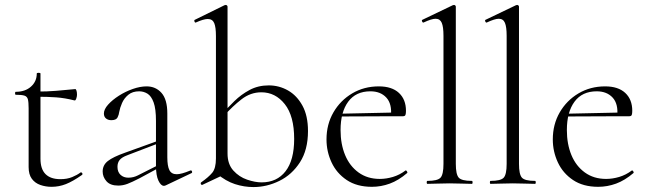

<svg xmlns="http://www.w3.org/2000/svg" viewBox="-20 -745 2628 778"><path d="M189 12Q165 12 143.5 4.5Q122 -3 109 -20.5Q96 -38 96 -68V-306Q96 -331 93 -342.5Q90 -354 79 -357.5Q68 -361 44 -361Q41 -361 41 -367Q41 -373 44 -373Q82 -373 105.5 -394Q129 -415 129 -447Q129 -450 136.5 -450Q144 -450 144 -447V-102Q144 -60 164.5 -39.5Q185 -19 225 -19Q252 -19 272.5 -27.5Q293 -36 306 -46Q310 -48 313 -43.5Q316 -39 312 -36Q275 -10 247 1Q219 12 189 12ZM282 -338Q243 -348 207.5 -350.5Q172 -353 132 -353V-374Q171 -374 207.5 -377Q244 -380 285 -384Q288 -384 290 -377.5Q292 -371 292 -361Q292 -354 289 -345.5Q286 -337 282 -338Z M652 6Q648 8 644 8Q632 8 622 -13Q612 -34 612 -74V-255Q612 -304 602.5 -330Q593 -356 577.5 -365.5Q562 -375 544 -375Q517 -375 500 -361Q483 -347 474.5 -327.5Q466 -308 463 -291Q462 -281 456.5 -269.5Q451 -258 431 -258Q418 -258 409.5 -265Q401 -272 401 -285Q401 -302 418 -321Q435 -340 461.5 -357Q488 -374 518 -384.5Q548 -395 574 -395Q611 -395 634.5 -368.5Q658 -342 658 -285V-108Q658 -72 666.5 -55.5Q675 -39 696 -39Q715 -39 751 -54Q756 -56 758 -50.5Q760 -45 755 -43ZM459 7Q427 7 411.5 -10.5Q396 -28 396 -50Q396 -76 417 -92.5Q438 -109 486 -126L622 -175L624 -165L496 -116Q474 -108 465 -97Q456 -86 456 -69Q456 -48 468.5 -36.5Q481 -25 500 -25Q511 -25 520.5 -27.5Q530 -30 538 -34L631 -81L633 -70L546 -23Q515 -7 496.5 0Q478 7 459 7Z M1007 13Q969 13 932 1Q895 -11 859 -41L902 -123Q902 -80 925.5 -54Q949 -28 981.5 -17Q1014 -6 1040 -6Q1102 -6 1137 -51Q1172 -96 1172 -182Q1172 -275 1134 -323Q1096 -371 1039 -371Q995 -371 958.5 -342.5Q922 -314 890 -278L882 -285Q903 -309 930 -335.5Q957 -362 991.5 -380.5Q1026 -399 1069 -399Q1111 -399 1147 -378.5Q1183 -358 1205.5 -317Q1228 -276 1228 -214Q1228 -138 1195.5 -87.5Q1163 -37 1112 -12Q1061 13 1007 13ZM800 4Q796 5 794 1Q792 -3 795 -6Q825 -27 840 -45Q855 -63 855 -103V-599Q855 -635 848 -651.5Q841 -668 822 -668Q805 -668 774 -654Q770 -652 768 -658Q766 -664 770 -665L890 -724Q893 -725 895 -725Q897 -725 899.5 -723Q902 -721 902 -718V-44Z M1487 12Q1426 12 1385 -15.5Q1344 -43 1323.5 -87Q1303 -131 1303 -180Q1303 -241 1331 -289.5Q1359 -338 1407 -366.5Q1455 -395 1515 -395Q1568 -395 1596.5 -368.5Q1625 -342 1625 -296Q1625 -285 1623 -279.5Q1621 -274 1613 -274H1564Q1569 -324 1545.5 -349.5Q1522 -375 1481 -375Q1422 -375 1391 -333Q1360 -291 1360 -218Q1360 -161 1378.5 -116.5Q1397 -72 1433 -46Q1469 -20 1519 -20Q1545 -20 1572 -28Q1599 -36 1623 -54Q1625 -56 1628.5 -51.5Q1632 -47 1630 -44Q1595 -14 1559.5 -1Q1524 12 1487 12ZM1347 -273 1346 -284 1576 -289V-274Z M1712 0Q1709 0 1709 -6Q1709 -12 1712 -12Q1753 -12 1765 -25Q1777 -38 1777 -81V-600Q1777 -636 1770 -652.5Q1763 -669 1745 -669Q1729 -669 1697 -654Q1693 -652 1690.5 -658Q1688 -664 1692 -665L1815 -724Q1817 -725 1820 -725Q1822 -725 1824.5 -723Q1827 -721 1827 -718V-81Q1827 -39 1838.5 -25.5Q1850 -12 1892 -12Q1895 -12 1895 -6Q1895 0 1892 0Q1875 0 1851.5 -1Q1828 -2 1802 -2Q1777 -2 1753 -1Q1729 0 1712 0Z M1968 0Q1965 0 1965 -6Q1965 -12 1968 -12Q2009 -12 2021 -25Q2033 -38 2033 -81V-600Q2033 -636 2026 -652.5Q2019 -669 2001 -669Q1985 -669 1953 -654Q1949 -652 1946.5 -658Q1944 -664 1948 -665L2071 -724Q2073 -725 2076 -725Q2078 -725 2080.5 -723Q2083 -721 2083 -718V-81Q2083 -39 2094.5 -25.5Q2106 -12 2148 -12Q2151 -12 2151 -6Q2151 0 2148 0Q2131 0 2107.5 -1Q2084 -2 2058 -2Q2033 -2 2009 -1Q1985 0 1968 0Z M2404 12Q2343 12 2302 -15.5Q2261 -43 2240.5 -87Q2220 -131 2220 -180Q2220 -241 2248 -289.5Q2276 -338 2324 -366.5Q2372 -395 2432 -395Q2485 -395 2513.5 -368.5Q2542 -342 2542 -296Q2542 -285 2540 -279.5Q2538 -274 2530 -274H2481Q2486 -324 2462.5 -349.5Q2439 -375 2398 -375Q2339 -375 2308 -333Q2277 -291 2277 -218Q2277 -161 2295.5 -116.5Q2314 -72 2350 -46Q2386 -20 2436 -20Q2462 -20 2489 -28Q2516 -36 2540 -54Q2542 -56 2545.5 -51.5Q2549 -47 2547 -44Q2512 -14 2476.5 -1Q2441 12 2404 12ZM2264 -273 2263 -284 2493 -289V-274Z"/></svg>

Font: Cormorant Light Light
Style: Regular
Weight: 300
Version: Version 4.000